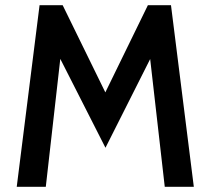

<svg xmlns="http://www.w3.org/2000/svg" viewBox="-20 -720 810 740"><path d="M44.5 0 132.5 -700H221.5L386 -364L550 -700H639L727 0H615L552.5 -547.5L583.5 -541.5L386.5 -150.5L188 -541L218.5 -547L156.5 0Z"/></svg>

Font: Cabin SemiCondensedMedium
Style: Regular
Weight: 500
Width: 4
Designer: Pablo Impallari
Foundry: Pablo Impallari. http://www.impallari.com Igino Marini. http://www.ikern.com
Version: Version 3.001